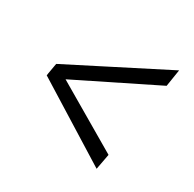

<svg xmlns="http://www.w3.org/2000/svg" viewBox="-103 -640 642 636"><g transform="rotate(30 218.0 -322.5)"><path d="M80.1 -330.1 349.1 -172.4 337.9 -112.8 40 -298.3 46.4 -335.4ZM401.4 -466.8 82.5 -309.1 41 -305.2 48.3 -346.7 411.6 -531.7Z"/></g></svg>

Font: Roboto Condensed Light
Style: Italic
Weight: 300
Italic angle: -12°
Designer: Christian Robertson
Foundry: Google
Version: Version 3.0; 2020